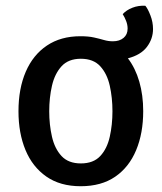

<svg xmlns="http://www.w3.org/2000/svg" viewBox="-20 -632 562 665"><path d="M44 -246.5Q44 -325 69.2 -383.5Q94.5 -442 142.5 -474.2Q190.5 -506.5 258.5 -506.5Q286.5 -506.5 305.5 -502.2Q324.5 -498 339.8 -493.5Q355 -489 371 -489Q394 -489 408 -500.8Q422 -512.5 422 -533Q422 -546 416.8 -559.5Q411.5 -573 405 -583Q417.5 -597 438.5 -605.2Q459.5 -613.5 483.5 -612Q492.5 -601 501.2 -578.2Q510 -555.5 510 -531.5Q510 -497.5 488.8 -469.5Q467.5 -441.5 423 -430Q449 -396 462.5 -349.2Q476 -302.5 476 -247Q476 -170.5 451.5 -111.8Q427 -53 379 -20Q331 13 259.5 13Q188.5 13 140.5 -20.5Q92.5 -54 68.2 -112.5Q44 -171 44 -246.5ZM150.5 -246.5Q150.5 -200 160 -158.5Q169.5 -117 193.2 -91.5Q217 -66 260 -66Q303.5 -66 327.2 -91.5Q351 -117 360.2 -158.5Q369.5 -200 369.5 -246.5Q369.5 -293.5 360.2 -335Q351 -376.5 327.2 -402.5Q303.5 -428.5 260 -428.5Q217 -428.5 193.2 -402.5Q169.5 -376.5 160 -335Q150.5 -293.5 150.5 -246.5Z"/></svg>

Font: Signika Light
Style: Regular
Weight: 400
Version: Version 2.003;gftools[0.9.32]